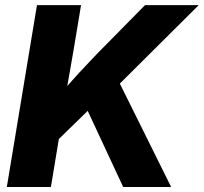

<svg xmlns="http://www.w3.org/2000/svg" viewBox="-20 -748 815 768"><path d="M158.7 -136.7 181.6 -323.2Q210.9 -359.9 239.3 -392.6Q267.6 -425.3 298.1 -458.5Q328.6 -491.7 364.3 -528.8L560.1 -727.5H774.9L408.7 -363.3L393.6 -365.7ZM7.3 0 127.9 -727.5H304.2L274.4 -548.3L240.2 -352.1L228 -268.1L183.6 0ZM472.7 0 327.6 -311.5 445.3 -441.9 664.6 0Z"/></svg>

Font: Inter 24pt ExtraBold
Style: Italic
Weight: 800
Italic angle: -9.3988°
Designer: Rasmus Andersson
Foundry: rsms
Version: Version 4.001;git-66647c0bb